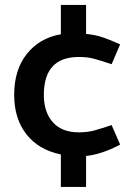

<svg xmlns="http://www.w3.org/2000/svg" viewBox="-20 -682 522 761"><path d="M321.2 -63.8V58.8H221.2V-70Q133.8 -87.5 85 -149.4Q36.2 -211.2 36.2 -306.2Q36.2 -405 86.2 -468.1Q136.2 -531.2 221.2 -546.2V-662.5H321.2V-547.5Q360 -543.8 390 -533.1Q420 -522.5 456.2 -506.2L422.5 -427.5Q377.5 -442.5 351.9 -449.4Q326.2 -456.2 292.5 -456.2Q153.8 -456.2 153.8 -306.2Q153.8 -237.5 189.4 -197.5Q225 -157.5 292.5 -157.5Q326.2 -157.5 351.9 -164.4Q377.5 -171.2 422.5 -186.2L456.2 -108.8Q382.5 -70 321.2 -63.8Z"/></svg>

Font: Cambay
Style: Bold
Weight: 700
Designer: Pooja Saxena
Foundry: Pooja Saxena
Version: Version 1.096;PS 001.096;hotconv 1.0.70;makeotf.lib2.5.58329